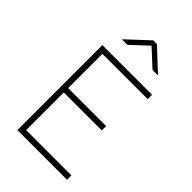

<svg xmlns="http://www.w3.org/2000/svg" viewBox="-273 -1023 1118 1118"><g transform="rotate(45 286.0 -464.5)"><path d="M103 0V-700H512V-664H139V-382H452V-346H139V-36H512V0ZM159 -804 293 -929H323L457 -804H412L308 -900L205 -804Z"/></g></svg>

Font: TypoPRO Titillium Title
Style: Regular
Weight: 250
Designer: Campivisivi
Foundry: Accademia di Belle Arti di Urbino and students of MA course of Visual design
Version: 1.000